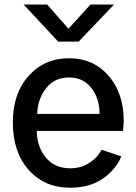

<svg xmlns="http://www.w3.org/2000/svg" viewBox="-20 -832 615 869"><path d="M38.1 -278.3Q38.1 -409.2 109.9 -488.8Q181.6 -568.4 292 -568.4Q402.3 -568.4 471.2 -489.3Q540 -410.2 540 -285.2Q540 -283.2 537.1 -239.3H146.5Q146.5 -169.9 186.5 -120.1Q226.6 -70.3 297.9 -70.3Q345.7 -70.3 382.8 -93.8Q419.9 -117.2 439.5 -154.3L529.3 -124Q502.9 -62.5 443.8 -22.5Q384.8 17.6 296.9 17.6Q181.6 17.6 109.9 -63Q38.1 -143.6 38.1 -278.3ZM148.4 -316.4H430.7Q430.7 -385.7 393.6 -433.6Q356.4 -481.4 292 -481.4Q226.6 -481.4 188.5 -432.6Q150.4 -383.8 148.4 -316.4ZM86.9 -811.5H193.4L290 -702.1L389.6 -811.5H496.1L335.9 -643.6H243.2Z"/></svg>

Font: Gothic A1 SemiBold
Style: Regular
Weight: 600
Version: Version 2.50